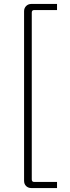

<svg xmlns="http://www.w3.org/2000/svg" viewBox="-20 -788 356 973"><path d="M269 -768V-737H153Q141 -737 141 -724V121Q141 134 153 134H269V165H139Q123 165 112.5 155Q102 145 102 128V-731Q102 -747 112.5 -757.5Q123 -768 139 -768Z"/></svg>

Font: Exo 2 ExtraLight
Style: Regular
Weight: 250
Designer: Natanael Gama
Foundry: Natanael Gama
Version: Version 2.010